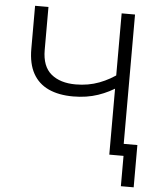

<svg xmlns="http://www.w3.org/2000/svg" viewBox="-59 -779 820 985"><g transform="rotate(5 351.0 -286.0)"><path d="M315.9 -281.2Q241.7 -281.2 189.2 -305.4Q136.7 -329.6 109.1 -379.4Q81.5 -429.2 81.5 -505.9V-727.5H150.4V-506.3Q150.4 -421.9 197 -382.8Q243.7 -343.8 323.7 -343.8Q388.7 -343.8 444.8 -365Q501 -386.2 549.3 -423.8V-354Q502 -320.8 444.1 -301Q386.2 -281.2 315.9 -281.2ZM527.3 0V-727.5H596.2V0ZM600.6 156.2V0H558.6V-61.5H666.5V156.2Z"/></g></svg>

Font: Inter 16pt Light
Style: Regular
Weight: 300
Version: Version 4.001;git-66647c0bb